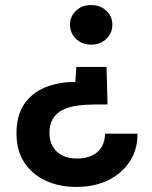

<svg xmlns="http://www.w3.org/2000/svg" viewBox="-20 -553 601 757"><path d="M400 -289 404 -141H356Q318 -141 285 -136.5Q252 -132 227.5 -120Q203 -108 189 -85.5Q175 -63 175 -28Q175 3 188.5 25.5Q202 48 226 60Q250 72 284 72Q318 72 343 60Q368 48 381 26Q394 4 394 -26H522Q523 34 493 81.5Q463 129 408.5 156.5Q354 184 280 184Q213 184 159.5 159Q106 134 75.5 87Q45 40 45 -27Q45 -96 74.5 -141Q104 -186 157 -208Q210 -230 277 -230L281 -289ZM339 -533Q376 -533 399.5 -510.5Q423 -488 423 -456Q423 -423 399.5 -400Q376 -377 339 -377Q303 -377 279.5 -400Q256 -423 256 -456Q256 -488 279.5 -510.5Q303 -533 339 -533Z"/></svg>

Font: DM Sans 10pt
Style: Bold
Weight: 700
Version: Version 4.004;gftools[0.9.30]